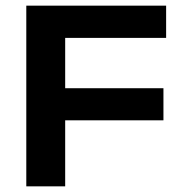

<svg xmlns="http://www.w3.org/2000/svg" viewBox="-20 -659 650 679"><path d="M73 0V-639H210.5V0ZM148 -233.5V-347H558V-233.5ZM94 -525V-639H567.5V-525Z"/></svg>

Font: Anek Gujarati SemiExpanded SemiBold
Style: Regular
Weight: 600
Width: 6
Designer: Mrunmayee Ghaisas (Gujarati), Yesha Goshar (Latin)
Foundry: Ek Type
Version: Version 1.003